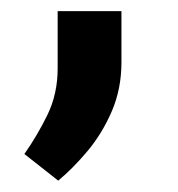

<svg xmlns="http://www.w3.org/2000/svg" viewBox="-20 -129 313 338"><path d="M81.5 -8.8V-109.4H193.8V-19.5Q193.8 27.3 176.8 66.9Q159.7 106.4 134 137Q108.4 167.5 82.5 189L22.9 142.1Q45.9 109.4 63.7 72.8Q81.5 36.1 81.5 -8.8Z"/></svg>

Font: Vazirmatn UI NL
Style: Bold
Weight: 700
Designer: Saber Rastikerdar
Foundry: Saber Rastikerdar
Version: Version 33.003